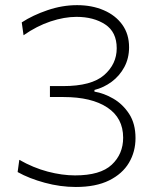

<svg xmlns="http://www.w3.org/2000/svg" viewBox="-20 -717 604 746"><path d="M274.5 9.5Q214.5 9.5 153.8 -7Q93 -23.5 48.5 -48.5L55 -96Q109.5 -65 165.5 -50.2Q221.5 -35.5 271.5 -35.5Q370 -35.5 414.2 -77Q458.5 -118.5 458.5 -182Q458.5 -258.5 397.2 -299.2Q336 -340 227 -340H174V-382.5H225.5Q335.5 -382.5 384.5 -425.2Q433.5 -468 433.5 -529.5Q433.5 -592.5 388.8 -622Q344 -651.5 277 -651.5Q230 -651.5 176.5 -633.8Q123 -616 71.5 -580L64.5 -630Q107.5 -658 164.8 -677.5Q222 -697 279.5 -697Q337.5 -697 383.2 -677.2Q429 -657.5 455.2 -621Q481.5 -584.5 481.5 -533.5Q481.5 -490.5 463 -456.2Q444.5 -422 413.8 -399.2Q383 -376.5 347 -367.5V-361Q383.5 -355 420.2 -333.8Q457 -312.5 481.8 -274.5Q506.5 -236.5 506.5 -180.5Q506.5 -127.5 481 -84.5Q455.5 -41.5 404 -16Q352.5 9.5 274.5 9.5Z"/></svg>

Font: Heraclito ExtraLight
Style: Regular
Weight: 200
Designer: Kostas Bartsokas (font) & Cristiano Sobral (main changes)
Foundry: Kostas Bartsokas (font) & Cristiano Sobral (main changes)
Version: Version 1.00;July 8, 2020;FontCreator 13.0.0.2655 64-bit